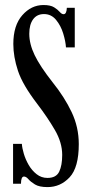

<svg xmlns="http://www.w3.org/2000/svg" viewBox="-20 -731 360 764"><path d="M169 13.5Q136.5 13.5 119.2 3Q102 -7.5 93 -18Q84 -28.5 75.5 -28.5Q63.5 -28.5 63.5 0H32V-158.5H67Q68 -142 74.8 -119.2Q81.5 -96.5 94.2 -74.5Q107 -52.5 125.8 -37.8Q144.5 -23 169 -23Q203.5 -23 215.5 -47.8Q227.5 -72.5 227.5 -114.5Q227.5 -163.5 198.5 -213.5Q169.5 -263.5 127.5 -318.5Q70 -393.5 51.5 -449.2Q33 -505 33 -556Q33 -630 68.8 -670.5Q104.5 -711 153 -711Q181 -711 195.5 -701.8Q210 -692.5 217.8 -683.5Q225.5 -674.5 233 -674.5Q245 -674.5 246 -700H277.5V-542.5H242.5Q241 -566.5 231.5 -597.8Q222 -629 203 -652Q184 -675 155 -675Q127 -675 111.8 -654.2Q96.5 -633.5 96.5 -596.5Q96.5 -556 117.8 -511.8Q139 -467.5 189 -404Q236.5 -345 265 -285Q293.5 -225 293.5 -157.5Q293.5 -64.5 257 -25.5Q220.5 13.5 169 13.5Z"/></svg>

Font: Imbue 10pt Medium
Style: Regular
Weight: 500
Designer: Tyler Finck
Foundry: Etcetera Type Company
Version: Version 1.102; ttfautohint (v1.8.3)